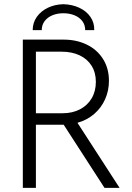

<svg xmlns="http://www.w3.org/2000/svg" viewBox="-20 -912 643 932"><path d="M90.8 -719.7H289.1Q351.6 -719.7 401.6 -695.3Q451.7 -670.9 480.2 -625.5Q508.8 -580.1 508.8 -519.5Q508.8 -471.7 490.2 -430.2Q471.7 -388.7 437.3 -358.9Q402.8 -329.1 356 -315.9L560.5 0H487.3L289.1 -306.6H284.2H154.3V0H90.8ZM437.5 -765.6H393.6Q393.6 -790.5 379.9 -809.1Q366.2 -827.6 342 -837.6Q317.9 -847.7 287.1 -847.7Q257.8 -847.7 233.9 -837.6Q210 -827.6 196.3 -809.1Q182.6 -790.5 182.6 -765.6H138.7Q138.7 -801.8 158.7 -830.1Q178.7 -858.4 212.6 -874.5Q246.6 -890.6 287.1 -891.6Q329.6 -890.6 364.5 -874.5Q399.4 -858.4 418.9 -830.1Q438.5 -801.8 437.5 -765.6ZM284.2 -362.3Q331.5 -362.3 368.2 -381.3Q404.8 -400.4 425 -434.8Q445.3 -469.2 445.3 -514.6Q445.3 -559.6 424.6 -592.8Q403.8 -626 366.2 -643.6Q328.6 -661.1 279.3 -661.1H154.3V-362.3Z"/></svg>

Font: Reddit Sans Chocolate Light
Style: Regular
Weight: 300
Designer: Stephen Hutchings
Foundry: Reddit
Version: Version 1.013